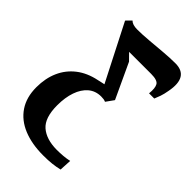

<svg xmlns="http://www.w3.org/2000/svg" viewBox="-276 -649 977 977"><g transform="rotate(45 213.0 -160.0)"><path d="M236 244Q154 244 93.2 219Q32.5 194 -0.8 144.5Q-34 95 -34 23Q-34 -41.5 -11.5 -92.2Q11 -143 54.8 -177Q98.5 -211 162 -224Q176.5 -227.5 185 -229.2Q193.5 -231 200.5 -232.5L45.5 -536L72 -563Q80 -555 92.2 -551.2Q104.5 -547.5 121 -547.5Q157 -547.5 203 -551.5Q249 -555.5 295.8 -559.5Q342.5 -563.5 380.5 -563.5Q429.5 -563.5 448.2 -532.5Q467 -501.5 455 -439.5Q450.5 -413 443.8 -393.5Q437 -374 431 -360.5H393.5Q398 -401.5 387.2 -419.8Q376.5 -438 332 -438Q306 -438 279.5 -438Q253 -438 226.2 -438Q199.5 -438 172.5 -438L207.5 -402.5L295.5 -213.5L265.5 -171.5Q258.5 -174.5 251.2 -175.8Q244 -177 233 -177Q192.5 -177 164 -152.8Q135.5 -128.5 120.8 -85.8Q106 -43 106 13Q106 102.5 147.5 138.5Q189 174.5 264 175Q288.5 175 310.8 173Q333 171 353 166.5L349.5 232Q325 238 298.2 241Q271.5 244 236 244Z"/></g></svg>

Font: Merriweather 28pt ExtraBold
Style: Italic
Weight: 800
Italic angle: -7.8°
Version: Version 2.101